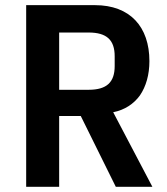

<svg xmlns="http://www.w3.org/2000/svg" viewBox="-20 -718 640 738"><path d="M207.4 -272H290.5L425.1 0H565.7L415.1 -286.6C459.5 -295.5 494 -318.5 517.8 -351.2C541.5 -386 554.3 -431.1 554.3 -483C554.3 -615.1 479.8 -698.2 345.2 -698.2H80.6V0H207.4ZM207.4 -372.9V-593H320.7C390.6 -593 420.8 -563.9 420.8 -501.8V-464.1C420.8 -402 390.6 -372.9 320.7 -372.9Z"/></svg>

Font: Margiela Mono SemiBold
Style: Regular
Weight: 600
Designer: Mike Abbink, Paul van der Laan, Pieter van Rosmalen
Foundry: Bold Monday
Version: Version 2.003 2021